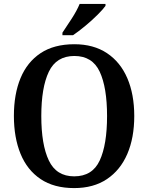

<svg xmlns="http://www.w3.org/2000/svg" viewBox="-20 -951 758 981"><path d="M359 10Q256 10 187.5 -36Q119 -82 85 -165Q51 -248 51 -359Q51 -470 85 -552Q119 -634 187.5 -679.5Q256 -725 360 -725Q458 -725 526.5 -679.5Q595 -634 630.5 -551.5Q666 -469 666 -358Q666 -247 630.5 -164.5Q595 -82 526.5 -36Q458 10 359 10ZM359 -50Q452 -50 489.5 -131Q527 -212 527 -358Q527 -504 489.5 -584.5Q452 -665 360 -665Q268 -665 229.5 -584.5Q191 -504 191 -358Q191 -212 229.5 -131Q268 -50 359 -50ZM299 -784Q320 -815 346.5 -856Q373 -897 387 -931H519V-921Q507 -904 478.5 -875.5Q450 -847 415.5 -818.5Q381 -790 353 -771H299Z"/></svg>

Font: Noto Serif Ethiopic SemiCondensed SemiBold
Style: Regular
Weight: 600
Width: 4
Designer: Monotype Design Team
Foundry: Monotype Imaging Inc.
Version: Version 2.102; ttfautohint (v1.8.4.7-5d5b)